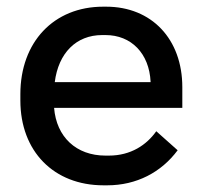

<svg xmlns="http://www.w3.org/2000/svg" viewBox="-20 -547 605 575"><path d="M290 8H301C389 8 463 -31 512 -97L448 -154C419 -113 372 -81 306 -81H296C208 -81 149 -137 142 -224H526V-286C526 -430 434 -527 298 -527H289C141 -527 41 -421 41 -265V-246C41 -94 141 8 290 8ZM144 -301C155 -388 208 -442 286 -442H296C373 -442 427 -387 431 -302V-301Z"/></svg>

Font: Fixel Text Medium
Style: Regular
Weight: 500
Width: 4
Designer: AlfaBravo + MacPaw
Foundry: Kyrylo Tkachov, Marchela Mozhyna, Serhii Makarenko, Maria Weinstein, Zakhar Kryvoshyya
Version: Version 1.211